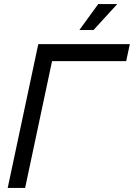

<svg xmlns="http://www.w3.org/2000/svg" viewBox="-20 -928 661 948"><path d="M18 0 169 -710H621L603 -626H237L104 0ZM372 -780 465 -908H559L442 -780Z"/></svg>

Font: Geist Mono
Style: Italic
Weight: 400
Italic angle: -12°
Monospace: yes
Designer: Basement.studio, Andrés Briganti, Mateo Zaragoza
Foundry: Basement.studio, Vercel, Andrés Briganti, Guido Ferreyra, Mateo Zaragoza
Version: Version 1.500